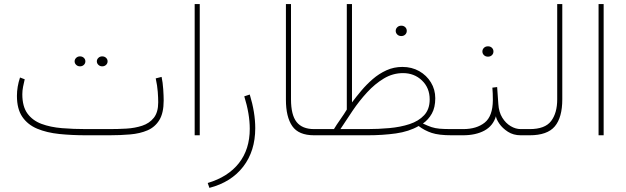

<svg xmlns="http://www.w3.org/2000/svg" viewBox="-20 -663 3067 941"><path d="M516.1 0H402.8Q332 0 270.5 -6.3Q209 -12.7 162.4 -32.2Q115.7 -51.8 89.4 -90.3Q63 -128.9 63 -192.9Q63 -237.8 78.1 -283.2L101.1 -274.4Q96.7 -256.3 93 -237.5Q89.4 -218.8 89.4 -201.2Q89.4 -141.1 114.5 -106.7Q139.6 -72.3 183.3 -55.9Q227.1 -39.6 283.7 -34.9Q340.3 -30.3 402.8 -30.3H516.6Q557.6 -30.3 599.6 -32.7Q641.6 -35.2 677 -46.9Q712.4 -58.6 733.9 -85.7Q755.4 -112.8 755.4 -161.6Q755.4 -183.1 753.2 -213.1Q751 -243.2 743.2 -278.8L772 -286.1Q777.8 -259.3 780 -225.6Q782.2 -191.9 782.2 -170.4Q782.2 -109.4 761 -74.7Q739.7 -40 702.9 -24.2Q666 -8.3 617.9 -4.2Q569.8 0 516.1 0ZM454.6 -362.3Q454.6 -372.1 462.2 -379.4Q469.7 -386.7 481 -386.7Q492.2 -386.7 499.8 -379.6Q507.3 -372.6 507.3 -362.3Q507.3 -352.1 499.8 -345Q492.2 -337.9 481 -337.9Q469.7 -337.9 462.2 -345.2Q454.6 -352.5 454.6 -362.3ZM345.7 -362.3Q345.7 -372.1 353.3 -379.4Q360.8 -386.7 372.1 -386.7Q383.3 -386.7 390.9 -379.6Q398.4 -372.6 398.4 -362.3Q398.4 -352.1 390.9 -345Q383.3 -337.9 372.1 -337.9Q360.8 -337.9 353.3 -345.2Q345.7 -352.5 345.7 -362.3Z M959 -643.1V0H934.1V-643.1Z M1006.3 257.8 998 233.9Q1097.7 204.1 1150.9 136.5Q1204.1 68.8 1204.1 -31.7Q1204.1 -104.5 1177.2 -190.9L1204.1 -199.7Q1231 -111.8 1231 -34.7Q1231 77.1 1172.1 153.6Q1113.3 230 1006.3 257.8Z M1381.3 -643.1H1406.2V-176.3Q1406.2 -99.6 1433.8 -64.9Q1461.4 -30.3 1519.5 -30.3H1549.3V0H1519.5Q1443.4 0 1412.4 -44.9Q1381.3 -89.8 1381.3 -174.3Z M1919.4 -511.7Q1919.4 -522 1927 -529.5Q1934.6 -537.1 1946.8 -537.1Q1958.5 -537.1 1966.1 -529.8Q1973.6 -522.5 1973.6 -511.7Q1973.6 -501 1966.1 -493.7Q1958.5 -486.3 1946.8 -486.3Q1934.6 -486.3 1927 -493.9Q1919.4 -501.5 1919.4 -511.7ZM1952.1 -335Q1998 -335 2034.4 -314.5Q2070.8 -293.9 2092 -259Q2113.3 -224.1 2113.3 -181.6Q2113.3 -136.2 2096.4 -106.2Q2079.6 -76.2 2052.7 -57.6Q2077.1 -45.9 2095 -40Q2112.8 -34.2 2135 -32.2Q2157.2 -30.3 2193.4 -30.3H2224.1V0H2193.4Q2130.4 0 2095.5 -11.7Q2060.5 -23.4 2031.7 -45.4Q1984.4 -18.1 1919.9 -9Q1855.5 0 1781.7 0H1529.8V-30.3H1616.7Q1628.9 -50.8 1648.2 -78.1Q1667.5 -105.5 1679.7 -126V-643.1H1705.1V-161.1Q1725.6 -188.5 1751 -218.8Q1776.4 -249 1806.9 -275.4Q1837.4 -301.8 1873.8 -318.4Q1910.2 -335 1952.1 -335ZM1955.1 -304.7Q1905.3 -304.7 1861.3 -278.3Q1817.4 -252 1779.1 -210.2Q1740.7 -168.5 1708.3 -120.6Q1675.8 -72.8 1648.4 -30.3H1779.8Q1834 -30.3 1888.2 -35.2Q1942.4 -40 1987.1 -54.7Q2031.7 -69.3 2058.8 -98.4Q2085.9 -127.4 2085.9 -175.8Q2085.9 -232.4 2048.1 -268.6Q2010.3 -304.7 1955.1 -304.7Z M2393.1 -233.4 2416.5 -236.3 2422.4 -152.8Q2424.8 -113.8 2441.7 -86.4Q2458.5 -59.1 2482.9 -44.7Q2507.3 -30.3 2532.2 -30.3H2561V0H2532.2Q2496.1 0 2469.2 -17.3Q2442.4 -34.7 2427.2 -56.9Q2412.1 -79.1 2410.6 -93.3Q2396.5 -45.9 2354 -22.9Q2311.5 0 2249 0H2204.6V-30.3H2250Q2315.4 -30.3 2355.2 -61.8Q2395 -93.3 2395.5 -172.4Q2395.5 -208 2393.1 -233.4ZM2344.2 -410.6Q2344.2 -420.9 2351.8 -428.5Q2359.4 -436 2371.6 -436Q2383.3 -436 2390.9 -428.7Q2398.4 -421.4 2398.4 -410.6Q2398.4 -399.9 2390.9 -392.6Q2383.3 -385.3 2371.6 -385.3Q2359.4 -385.3 2351.8 -392.8Q2344.2 -400.4 2344.2 -410.6Z M2541.5 -30.3H2576.2Q2650.9 -30.3 2680.9 -69.6Q2710.9 -108.9 2710.9 -175.8V-643.1H2735.8V-176.3Q2735.8 -87.4 2699.2 -43.7Q2662.6 0 2575.7 0H2541.5Z M2938.5 -643.1V0H2913.6V-643.1Z"/></svg>

Font: Vazirmatn RD UI Thin
Style: Regular
Weight: 100
Designer: Saber Rastikerdar
Foundry: Saber Rastikerdar
Version: Version 33.003